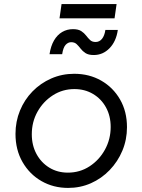

<svg xmlns="http://www.w3.org/2000/svg" viewBox="-20 -910 698 942"><path d="M56 -253Q56 -314 78 -367.5Q100 -421 139.5 -461.5Q179 -502 231.5 -525Q284 -548 344 -548Q418 -548 476.5 -514.5Q535 -481 569 -422Q603 -363 603 -286Q603 -225 580.5 -171Q558 -117 518 -75.5Q478 -34 426 -11Q374 12 314 12Q242 12 183.5 -21.5Q125 -55 90.5 -115Q56 -175 56 -253ZM523 -287Q523 -341 500 -383Q477 -425 436.5 -449Q396 -473 345 -473Q287 -473 239.5 -442.5Q192 -412 164 -362Q136 -312 136 -251Q136 -197 159 -154.5Q182 -112 222 -87.5Q262 -63 313 -63Q372 -63 419.5 -94Q467 -125 495 -176Q523 -227 523 -287ZM329 -703Q314 -703 302 -690Q290 -677 285 -644H223Q229 -684 245 -711.5Q261 -739 285 -753Q309 -767 338 -767Q364 -767 378.5 -757.5Q393 -748 402.5 -735.5Q412 -723 422 -713.5Q432 -704 449 -704Q468 -704 480.5 -719.5Q493 -735 497 -763H558Q550 -707 517.5 -673.5Q485 -640 440 -640Q414 -640 399.5 -649.5Q385 -659 375.5 -671.5Q366 -684 356 -693.5Q346 -703 329 -703ZM272 -820 282 -890H552L542 -820Z"/></svg>

Font: Kosmopol Plus Jakarta Sans Italic It
Style: Regular
Weight: 400
Italic angle: -8.04999°
Designer: Gumpita Rahayu
Foundry: Tokotype
Version: Version 2.006